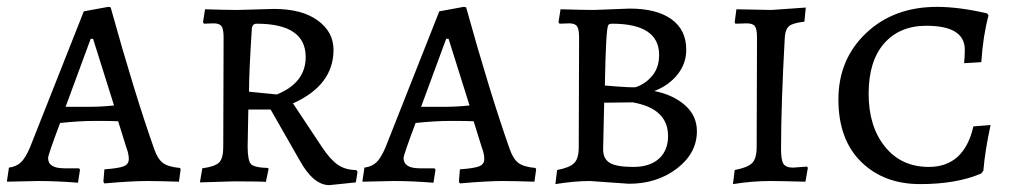

<svg xmlns="http://www.w3.org/2000/svg" viewBox="-22 -527 2956 559"><path d="M499 2 504 -34 502 -38C479.3 -40 462.8 -44.8 452.5 -52.5C442.2 -60.2 433.7 -73.7 427 -93C389 -200.3 346.7 -338 300 -506L293 -507L222 -494L65 -97C56.3 -77 47.7 -62.8 39 -54.5C30.3 -46.2 18.7 -41 4 -39L-2 2L90 0C126 0 164.3 1.7 205 5L211 -33L208 -37H165C133.7 -37 118 -47 118 -67C118 -73 129.7 -107 153 -169C191 -173 225.3 -175 256 -175C286.7 -175 308.7 -174.7 322 -174L346 -97C350.7 -85 353 -74 353 -64C353 -54 348.2 -47 338.5 -43C328.8 -39 310 -36 282 -34L279 2L282 7C334.7 2.3 376.7 0 408 0C428 0 458.3 0.7 499 2ZM237 -216H169L242 -414H249L310 -220C284.7 -217.3 260.3 -216 237 -216Z M903 -467.5C872.3 -489.8 830 -501 776 -501L669 -498C648.3 -498 617 -498.7 575 -500L569 -462L572 -458L600 -459C611.3 -459 619 -456.2 623 -450.5C627 -444.8 629 -434 629 -418L628 -99C628 -77 624 -62 616 -54C608 -46 591.7 -40.3 567 -37L560 4L660 1C721.3 1 752 1.7 752 3L760 -35L758 -38C731.3 -38.7 714.8 -42.5 708.5 -49.5C702.2 -56.5 699 -73.7 699 -101L701 -208H766L850 -61C876.7 -12.3 905.7 12 937 12L1014 4L1019 -27L1015 -32C994.3 -32 976.7 -37 962 -47C947.3 -57 932 -74 916 -98L831 -226C909.7 -261.3 949 -313.3 949 -382C949 -416.7 933.7 -445.2 903 -467.5ZM784 -252 703 -260C703 -298.7 705.7 -358.7 711 -440C711 -452 715.7 -458 725 -458C820.3 -458 868 -425.7 868 -361C868 -311 840 -274.7 784 -252Z M1534 2 1539 -34 1537 -38C1514.3 -40 1497.8 -44.8 1487.5 -52.5C1477.2 -60.2 1468.7 -73.7 1462 -93C1424 -200.3 1381.7 -338 1335 -506L1328 -507L1257 -494L1100 -97C1091.3 -77 1082.7 -62.8 1074 -54.5C1065.3 -46.2 1053.7 -41 1039 -39L1033 2L1125 0C1161 0 1199.3 1.7 1240 5L1246 -33L1243 -37H1200C1168.7 -37 1153 -47 1153 -67C1153 -73 1164.7 -107 1188 -169C1226 -173 1260.3 -175 1291 -175C1321.7 -175 1343.7 -174.7 1357 -174L1381 -97C1385.7 -85 1388 -74 1388 -64C1388 -54 1383.2 -47 1373.5 -43C1363.8 -39 1345 -36 1317 -34L1314 2L1317 7C1369.7 2.3 1411.7 0 1443 0C1463 0 1493.3 0.7 1534 2ZM1272 -216H1204L1277 -414H1284L1345 -220C1319.7 -217.3 1295.3 -216 1272 -216Z M1809 8C1863.7 8 1910.3 -6.8 1949 -36.5C1987.7 -66.2 2007 -102.3 2007 -145C2007 -175 1995.5 -200.2 1972.5 -220.5C1949.5 -240.8 1919.7 -254.7 1883 -262C1911 -272.7 1933.5 -288.7 1950.5 -310C1967.5 -331.3 1976 -355.3 1976 -382C1976 -420.7 1961.7 -450.3 1933 -471C1904.3 -491.7 1863.7 -502 1811 -502L1707 -498C1687 -498 1654.7 -498.7 1610 -500L1604 -462L1607 -458L1635 -459C1646.3 -459 1654 -456.2 1658 -450.5C1662 -444.8 1664 -434 1664 -418L1663 -98C1663 -76.7 1658.7 -61.5 1650 -52.5C1641.3 -43.5 1624.7 -36.7 1600 -32L1595 9C1632.3 3 1665.7 0 1695 0ZM1754 -52.5C1740.7 -60.2 1734 -73.3 1734 -92L1737 -228L1820 -229C1888.7 -217 1923 -184.3 1923 -131C1923 -103 1914.2 -81 1896.5 -65C1878.8 -49 1854 -41 1822 -41C1790 -41 1767.3 -44.8 1754 -52.5ZM1897 -367C1897 -339 1888.3 -316.7 1871 -300C1865 -293.3 1858 -287.7 1850 -283C1842 -278.3 1835.3 -275.2 1830 -273.5C1824.7 -271.8 1794.3 -273.3 1739 -278C1741 -388.7 1744.3 -447.3 1749 -454C1751 -456.7 1754.7 -458 1760 -458C1851.3 -458 1897 -427.7 1897 -367Z M2122 -500 2117 -462 2119 -458 2152 -459C2164 -459 2172 -456.2 2176 -450.5C2180 -444.8 2182 -433.7 2182 -417L2181 -99C2181 -77 2176.7 -61.5 2168 -52.5C2159.3 -43.5 2142.3 -36.7 2117 -32L2112 9C2149.3 3 2185.7 0 2221 0C2240.3 0 2274.3 0.7 2323 2L2330 -38L2328 -42L2287 -39C2273 -39 2263.7 -42.7 2259 -50C2254.3 -57.3 2252 -71.7 2252 -93C2252 -180.3 2255.7 -289.3 2263 -420C2264.3 -435.3 2268.7 -445.8 2276 -451.5C2283.3 -457.2 2298 -461.3 2320 -464L2324 -505L2224 -498Z M2835 -22 2841 -30C2844.3 -69.3 2851.3 -113.7 2862 -163L2812 -159C2794 -80.3 2750.7 -41 2682 -41C2628.7 -41 2586.2 -60.7 2554.5 -100C2522.8 -139.3 2507 -190.7 2507 -254C2507 -317.3 2522 -366.2 2552 -400.5C2582 -434.8 2623 -452 2675 -452C2749.7 -452 2787 -428.7 2787 -382C2787 -369.3 2786.3 -356.3 2785 -343L2835 -346C2838.3 -396.7 2845.3 -442 2856 -482L2852 -488C2797.3 -500.7 2748.7 -507 2706 -507C2622 -507 2553.2 -481.5 2499.5 -430.5C2445.8 -379.5 2419 -315.2 2419 -237.5C2419 -159.8 2441 -99.3 2485 -56C2529 -12.7 2586.3 9 2657 9C2727.7 9 2787 -1.3 2835 -22Z"/></svg>

Font: Alegreya SC
Style: Regular
Weight: 400
Designer: Juan Pablo del Peral
Foundry: Juan Pablo del Peral
Version: Version 1.003